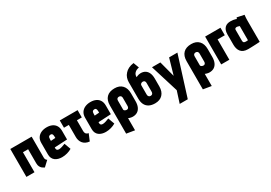

<svg xmlns="http://www.w3.org/2000/svg" viewBox="30 -1734 4213 2985"><g transform="rotate(-30 2136.0 -241.5)"><path d="M422 -124V-501H39V0H184V-359H277V-107Q277 -69 290 -45Q303 -21 320 -7.5Q337 6 350 11.5Q363 17 361 17L452 -68Q440 -76 431 -89Q422 -102 422 -124Z M649 -158V-176L877 -188V-343Q877 -399 854 -436.5Q831 -474 790 -492.5Q749 -511 695 -511Q641 -511 597.5 -492Q554 -473 528.5 -435Q503 -397 503 -340V-135Q503 -97 516 -69Q529 -41 552.5 -23Q576 -5 607.5 4Q639 13 675 13Q722 13 768.5 0Q815 -13 851 -35L809 -150Q783 -139 750 -128.5Q717 -118 693 -118Q682 -118 673.5 -121Q665 -124 660 -129Q655 -134 652 -141.5Q649 -149 649 -158ZM731 -323V-300L649 -294V-324Q649 -342 652.5 -354.5Q656 -367 665 -374Q674 -381 692 -382Q708 -383 716.5 -374.5Q725 -366 728 -352.5Q731 -339 731 -323Z M1159 -179V-370H1247V-501H927V-370H1014V-151Q1014 -122 1022.5 -94Q1031 -66 1049 -42.5Q1067 -19 1096.5 -3.5Q1126 12 1167 16L1218 -105Q1196 -109 1183 -118.5Q1170 -128 1164.5 -143.5Q1159 -159 1159 -179Z M1435 -158V-176L1663 -188V-343Q1663 -399 1640 -436.5Q1617 -474 1576 -492.5Q1535 -511 1481 -511Q1427 -511 1383.5 -492Q1340 -473 1314.5 -435Q1289 -397 1289 -340V-135Q1289 -97 1302 -69Q1315 -41 1338.5 -23Q1362 -5 1393.5 4Q1425 13 1461 13Q1508 13 1554.5 0Q1601 -13 1637 -35L1595 -150Q1569 -139 1536 -128.5Q1503 -118 1479 -118Q1468 -118 1459.5 -121Q1451 -124 1446 -129Q1441 -134 1438 -141.5Q1435 -149 1435 -158ZM1517 -323V-300L1435 -294V-324Q1435 -342 1438.5 -354.5Q1442 -367 1451 -374Q1460 -381 1478 -382Q1494 -383 1502.5 -374.5Q1511 -366 1514 -352.5Q1517 -339 1517 -323Z M2097 -171V-312Q2097 -404 2048.5 -456Q2000 -508 1912 -508Q1818 -508 1768 -457.5Q1718 -407 1718 -312V193L1864 217V-1Q1871 3 1880.5 6Q1890 9 1900 11.5Q1910 14 1920.5 15.5Q1931 17 1941 17Q1990 17 2024.5 -4.5Q2059 -26 2078 -68Q2097 -110 2097 -171ZM1952 -313V-172Q1952 -157 1947.5 -146Q1943 -135 1934.5 -129Q1926 -123 1913 -123Q1906 -123 1897.5 -125Q1889 -127 1881.5 -131Q1874 -135 1869 -141.5Q1864 -148 1864 -157V-313Q1864 -329 1869 -339.5Q1874 -350 1884 -355.5Q1894 -361 1907 -361Q1922 -361 1932 -355Q1942 -349 1947 -338.5Q1952 -328 1952 -313Z M2382 -509Q2365 -509 2350 -505.5Q2335 -502 2322 -497Q2309 -492 2298 -486V-492Q2298 -514 2305 -531Q2312 -548 2325 -561Q2341 -577 2360 -585.5Q2379 -594 2404 -599L2366 -700Q2311 -693 2271.5 -673Q2232 -653 2207 -624Q2178 -593 2165.5 -555Q2153 -517 2153 -480V-185Q2153 -121 2175 -77.5Q2197 -34 2240 -11.5Q2283 11 2346 11Q2434 11 2483 -41.5Q2532 -94 2532 -185V-324Q2532 -386 2513.5 -427Q2495 -468 2461.5 -488.5Q2428 -509 2382 -509ZM2343 -378Q2357 -378 2367 -372.5Q2377 -367 2382 -356.5Q2387 -346 2387 -330V-175Q2387 -160 2382 -148.5Q2377 -137 2367 -131Q2357 -125 2342 -125Q2329 -125 2319 -131Q2309 -137 2303.5 -148Q2298 -159 2298 -175V-336Q2298 -347 2302.5 -355.5Q2307 -364 2313.5 -368.5Q2320 -373 2328 -375.5Q2336 -378 2343 -378Z M2670 209H2815L3038 -500H2889L2807 -216L2732 -500H2582L2737 1Z M3474 -171V-312Q3474 -404 3425.5 -456Q3377 -508 3289 -508Q3195 -508 3145 -457.5Q3095 -407 3095 -312V193L3241 217V-1Q3248 3 3257.5 6Q3267 9 3277 11.5Q3287 14 3297.5 15.5Q3308 17 3318 17Q3367 17 3401.5 -4.5Q3436 -26 3455 -68Q3474 -110 3474 -171ZM3329 -313V-172Q3329 -157 3324.5 -146Q3320 -135 3311.5 -129Q3303 -123 3290 -123Q3283 -123 3274.5 -125Q3266 -127 3258.5 -131Q3251 -135 3246 -141.5Q3241 -148 3241 -157V-313Q3241 -329 3246 -339.5Q3251 -350 3261 -355.5Q3271 -361 3284 -361Q3299 -361 3309 -355Q3319 -349 3324 -338.5Q3329 -328 3329 -313Z M3536 -500V0H3682V-365H3811V-500Z M4236 -487 4109 -514Q4105 -506 4102.5 -498Q4100 -490 4100 -490Q4094 -493 4079 -497.5Q4064 -502 4042.5 -505.5Q4021 -509 3993 -509Q3965 -509 3940 -501.5Q3915 -494 3895.5 -476Q3876 -458 3864.5 -428.5Q3853 -399 3853 -355V-170Q3853 -135 3861.5 -103.5Q3870 -72 3888.5 -48Q3907 -24 3939 -10Q3971 4 4017 4Q4040 4 4068 3Q4096 2 4125 1Q4154 0 4177.5 -1.5Q4201 -3 4215.5 -4Q4230 -5 4230 -5V-390Q4230 -407 4231 -431.5Q4232 -456 4236 -487ZM3999 -163V-351Q3999 -363 4003 -369.5Q4007 -376 4012.5 -379Q4018 -382 4024.5 -383Q4031 -384 4035 -384Q4040 -384 4046 -383Q4052 -382 4059 -380Q4066 -378 4072.5 -376Q4079 -374 4084 -372V-118Q4078 -118 4072.5 -117Q4067 -116 4062 -116Q4057 -116 4051.5 -116Q4046 -116 4041 -116Q4028 -116 4018.5 -120Q4009 -124 4004 -134Q3999 -144 3999 -163Z"/></g></svg>

Font: Advent Pro ExtraBold
Style: Regular
Weight: 800
Designer: VivaRado, Andreas Kalpakidis
Foundry: VivaRado, Andreas Kalpakidis
Version: Version 3.000